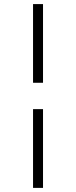

<svg xmlns="http://www.w3.org/2000/svg" viewBox="-20 -728 372 939"><path d="M141.6 -323.2V-708H190.4V-323.2ZM141.6 190.9V-194.3H190.4V190.9Z"/></svg>

Font: Tai Heritage Pro
Style: Regular
Weight: 400
Designer: Faah Baccam, Walt Agee, Victor Gaultney, Annie Olsen
Foundry: SIL International
Version: Version 2.600